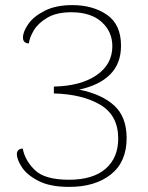

<svg xmlns="http://www.w3.org/2000/svg" viewBox="-20 -720 581 752"><path d="M46 -116Q46 -127 52.5 -132.5Q59 -138 69 -138Q78 -91 117 -53.5Q156 -16 250 -16Q344 -16 393.5 -59Q443 -102 443 -177Q443 -268 373 -309.5Q303 -351 191 -354V-381Q296 -383 358 -425.5Q420 -468 420 -539Q420 -596 378 -634Q336 -672 259 -672Q202 -672 166 -651Q130 -630 113 -602Q96 -574 93 -550Q83 -550 76.5 -555.5Q70 -561 70 -573Q70 -596 91 -626Q112 -656 155.5 -678Q199 -700 263 -700Q344 -700 399 -662Q454 -624 454 -541Q454 -471 411.5 -428.5Q369 -386 290 -369Q379 -351 427.5 -306.5Q476 -262 476 -179Q476 -86 414.5 -37Q353 12 251 12Q176 12 130.5 -11.5Q85 -35 65.5 -65.5Q46 -96 46 -116Z"/></svg>

Font: Arima Madurai Thin
Style: Regular
Weight: 250
Designer: Joana Correia and Natanael Gama
Foundry: NDISCOVER
Version: Version 1.020; ttfautohint (v1.5) -l 7 -r 28 -G 50 -x 13 -D 